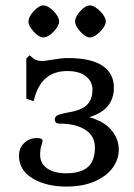

<svg xmlns="http://www.w3.org/2000/svg" viewBox="-20 -675 493 708"><path d="M50 -101Q50 -129 69 -147.5Q88 -166 117 -166Q125 -166 131 -163.5Q137 -161 137 -156Q137 -152 132.5 -138Q128 -124 128 -104Q128 -72 154 -54Q180 -36 224 -36Q277 -36 303.5 -58.5Q330 -81 330 -131Q330 -172 297.5 -194.5Q265 -217 210 -219H201Q182 -219 182 -234Q182 -245 192.5 -250Q203 -255 229 -260Q281 -268 301 -288.5Q321 -309 321 -345Q321 -374 297 -393.5Q273 -413 228 -413Q137 -413 109 -320L104 -302L77 -311V-459L89 -471L104 -459Q117 -450 136 -450Q143 -450 167 -454Q207 -461 229 -461Q316 -461 358 -432.5Q400 -404 400 -352Q400 -270 309 -243Q365 -227 391.5 -194.5Q418 -162 418 -123Q418 -88 396 -57Q374 -26 330 -6.5Q286 13 224 13Q151 13 100.5 -17Q50 -47 50 -101ZM85 -596Q85 -613 104.5 -634Q124 -655 140 -655Q157 -655 177.5 -634Q198 -613 198 -596Q198 -579 177.5 -558Q157 -537 140 -537Q124 -537 104.5 -558Q85 -579 85 -596ZM257 -596Q257 -613 276 -634Q295 -655 311 -655Q328 -655 349 -634Q370 -613 370 -596Q370 -579 349 -558Q328 -537 311 -537Q296 -537 276.5 -558Q257 -579 257 -596Z"/></svg>

Font: Kurale
Style: Regular
Weight: 400
Designer: Eduardo Rodriguez Tunni
Foundry: Eduardo Rodriguez Tunni
Version: Version 2.000